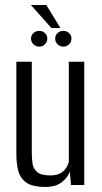

<svg xmlns="http://www.w3.org/2000/svg" viewBox="-20 -743 411 771"><path d="M162.1 7.7Q109.5 7.7 84.8 -10.5Q60.1 -28.7 52.9 -58.8Q45.7 -88.8 45.7 -123.3V-495H107.7V-131.4Q107.7 -108.9 110.4 -87.6Q113.1 -66.3 128.8 -52.4Q144.6 -38.6 181.6 -38.6Q208.1 -38.6 223.2 -47.7Q238.3 -56.7 246 -69.3Q253.6 -81.9 256.3 -92.2V-495H318.3V0H265.1L260.2 -53.6Q251.9 -29.7 227.6 -11Q203.3 7.7 162.1 7.7ZM137.4 -555.8Q123.7 -555.8 114.1 -565.2Q104.6 -574.6 104.6 -587.9Q104.6 -601.2 114.1 -610.1Q123.7 -619 137.4 -619Q151.2 -619 160.5 -610.1Q169.9 -601.2 169.9 -587.9Q169.9 -574.6 160.5 -565.2Q151.2 -555.8 137.4 -555.8ZM234.4 -555.8Q220.6 -555.8 211.1 -565.2Q201.6 -574.6 201.6 -587.9Q201.6 -601.2 211.1 -610.1Q220.6 -619 234.4 -619Q248.1 -619 257.5 -610.1Q266.9 -601.2 266.9 -587.9Q266.9 -574.6 257.5 -565.2Q248.1 -555.8 234.4 -555.8ZM186.5 -630.5 104 -723H166L222.5 -630.5Z"/></svg>

Font: Alumni Sans Thin
Style: Regular
Weight: 100
Designer: Robert E. Leuschke
Foundry: Robert E. Leuschke
Version: Version 1.018